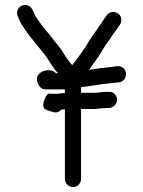

<svg xmlns="http://www.w3.org/2000/svg" viewBox="-20 -707 585 784"><path d="M278.5 57C296.1 57 311 41.4 311 24V-262H364C378.9 -262 386.5 -265 402 -265C407.3 -265.7 412.3 -266 417 -266H426C442.9 -267.3 458 -282.4 458 -300.5C458 -317.9 442.6 -333.4 425 -332H416C398 -332 381 -328 364 -328H311V-351C313 -351.7 315.3 -352 318 -352C341.4 -355.7 365.2 -357.6 387 -362C414.6 -365.9 440.5 -368.1 467 -371C494.1 -375.2 505.4 -412.5 482 -430.5C467 -442.1 450.3 -434.9 431 -433C400.9 -430.3 374.9 -427.1 346 -422H344C354.3 -437.4 364.5 -451.1 375 -466C384.2 -477.8 388.5 -487.2 397 -500L407 -516C411.9 -525.7 430.3 -546.7 434 -555C437.8 -562.5 450.7 -579 455 -585C462.9 -598.7 478 -610.1 475 -631C471.1 -658.6 432.7 -668 416 -645C410.9 -636.9 405 -630 400 -622C393.8 -611.1 381.6 -595.9 375 -585L367 -574C349 -551 338.7 -528.4 322 -505L310 -488C308.7 -486.7 306.7 -484 304 -480L298 -471C292.2 -463.3 282.1 -449.9 275 -441C265.4 -450.6 259.4 -460.8 250 -473C238.1 -490.1 235.9 -498.1 224 -513C209.2 -529.9 195.1 -549.3 181 -567C162.8 -587.8 145.6 -610.2 129 -634C116.6 -650.5 116 -674.9 96.5 -683.5C67.8 -696.1 41.8 -668.6 52 -642C59.7 -624 63.1 -612.9 75 -597C82.8 -584.7 97.2 -564.2 106 -554C123.9 -533.2 140.7 -510.7 158 -489C178.7 -465.7 193.9 -431.1 217 -408H208C201.3 -416 193 -420 183 -420H175C149.2 -420 118.8 -398.9 135 -365C142.3 -349.7 152.3 -342 165 -342H245V-327C233.1 -327 221.2 -324 212 -324H196C191.3 -324 186.3 -324.3 181 -325C168.7 -325 157 -292.5 156.5 -279C155.9 -260.6 169.7 -258.1 185 -253L195 -250C208.3 -245.3 220 -248.3 230 -259C232 -259.7 234 -260 236 -260C238.7 -260.7 241.7 -261 245 -261V24C245 41.4 260.9 57 278.5 57Z"/></svg>

Font: HoneyBee
Style: Reg
Weight: 400
Foundry: Cannot Into Space Fonts
Version: Version 0.89